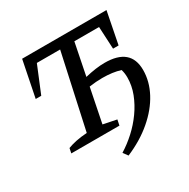

<svg xmlns="http://www.w3.org/2000/svg" viewBox="-184 -818 1152 1171"><g transform="rotate(-30 392.5 -232.0)"><path d="M95 0 102 -34Q128 -44 161 -51Q194 -58 239 -61L353 -583H189L112 -396H73L124 -650H718L674 -426H635L627 -583H453L408 -358Q487 -377 547 -377Q729 -377 729 -222Q729 -142 688 -65Q647 12 571 77Q495 142 391 186L367 153Q417 122 462.5 80.5Q508 39 544 -11.5Q580 -62 601.5 -117.5Q623 -173 623 -231Q623 -261 615 -287Q561 -304 488 -304Q444 -304 396 -297L348 -58L442 -39L434 0Z"/></g></svg>

Font: Piazzolla Medium
Style: Italic
Weight: 500
Italic angle: -11.3°
Designer: Juan Pablo del Peral
Foundry: Huerta Tipografica
Version: Version 1.330